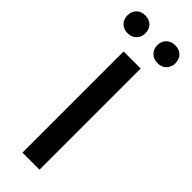

<svg xmlns="http://www.w3.org/2000/svg" viewBox="-280 -865 883 883"><g transform="rotate(45 161.5 -423.0)"><path d="M106 0V-658H217V0ZM59 -730Q33 -730 17 -746.5Q1 -763 1 -787Q1 -814 17 -830Q33 -846 59 -846Q86 -846 102 -830Q118 -814 118 -787Q118 -763 102 -746.5Q86 -730 59 -730ZM255 -730Q228 -730 211.5 -746.5Q195 -763 195 -787Q195 -814 211.5 -830Q228 -846 255 -846Q281 -846 297 -830Q313 -814 313 -787Q313 -763 297 -746.5Q281 -730 255 -730Z"/></g></svg>

Font: Ysabeau Infant SemiBold
Style: Regular
Weight: 600
Designer: Christian Thalmann (Catharsis Fonts)
Version: Version 2.002; featfreeze: ss01,ss02,lnum